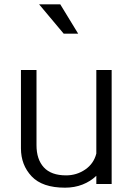

<svg xmlns="http://www.w3.org/2000/svg" viewBox="-20 -822 617 889"><path d="M161 -802H259L342 -666H275ZM281 47Q176 47 126.5 -5.5Q77 -58 77 -135V-498H149V-150Q149 -84 183 -47Q217 -10 286 -10Q335 -10 374.5 -37Q414 -64 426 -111V-498H497V30H426V-8Q399 18 362 32.5Q325 47 281 47Z"/></svg>

Font: LINE Seed JP_TTF Regular
Style: Regular
Weight: 400
Designer: LINE & Fontrix & Fontworks
Version: Version 1.002